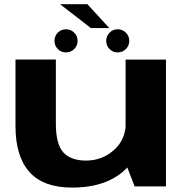

<svg xmlns="http://www.w3.org/2000/svg" viewBox="-20 -866 870 892"><path d="M605.5 0H751V-589H563.5V-108.5ZM239.5 -589.5H52V-280Q52 -139.5 116.8 -67Q181.5 5.5 315 5.5Q479.5 5.5 568 -84.2Q656.5 -174 656.5 -249L564.5 -297Q564.5 -218 509.5 -169Q454.5 -120 379.5 -120Q309 -120 274.2 -158Q239.5 -196 239.5 -292ZM287 -622.5Q309 -622.5 324.8 -638.2Q340.5 -654 340.5 -676Q340.5 -698.5 324.8 -714.2Q309 -730 287 -730Q264 -730 248.5 -714.2Q233 -698.5 233 -676Q233 -654 248.5 -638.2Q264 -622.5 287 -622.5ZM526.5 -622.5Q549.5 -622.5 565 -638.2Q580.5 -654 580.5 -676Q580.5 -698.5 565 -714.2Q549.5 -730 526.5 -730Q504.5 -730 489 -714.2Q473.5 -698.5 473.5 -676Q473.5 -654 488.8 -638.2Q504 -622.5 526.5 -622.5ZM402.5 -735.5H488L386 -846.5H259Z"/></svg>

Font: Anybody Expanded
Style: Bold
Weight: 700
Width: 7
Designer: Tyler Finck
Foundry: Etcetera Type Company
Version: Version 1.113;gftools[0.9.25]